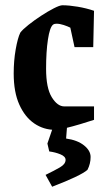

<svg xmlns="http://www.w3.org/2000/svg" viewBox="-20 -483 402 729"><path d="M189 10Q146 10 110.5 -14Q75 -38 53.5 -85.5Q32 -133 32 -204Q32 -252 39.5 -295Q47 -338 57 -359Q66 -371 88 -388.5Q110 -406 136 -423Q162 -440 184.5 -451.5Q207 -463 217 -463Q242 -463 275 -457.5Q308 -452 337 -442L334 -304H263L247 -378Q237 -383 222 -388Q207 -393 194 -393Q186 -393 181 -389Q169 -379 162 -333Q155 -287 155 -222Q155 -149 176.5 -114Q198 -79 224 -79H337V-28Q316 -21 286 -12Q256 -3 229 3.5Q202 10 189 10ZM178 226 153 181Q186 165 207.5 152.5Q229 140 229 124Q229 111 209.5 103Q190 95 167 92L160 62L185 -11L235 -8L231 43Q274 49 299 69Q324 89 324 113Q324 139 312 162Q287 184 178 226Z"/></svg>

Font: Grenze Gotisch SemiBold
Style: Regular
Weight: 600
Designer: Renata Polastri
Foundry: Omnibus-Type
Version: Version 1.001